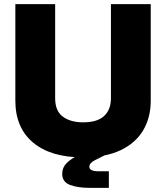

<svg xmlns="http://www.w3.org/2000/svg" viewBox="-20 -749 801 926"><path d="M54 -264V-729H246V-275Q246 -214 283 -186.5Q320 -159 381 -159Q449 -159 482 -189.5Q515 -220 515 -275V-729H707V-264Q707 -182 670.5 -120.5Q634 -59 561.5 -24.5Q489 10 379 10Q225 10 139.5 -61.5Q54 -133 54 -264ZM411 157Q356 157 318 143Q280 129 280 89Q280 59 301.5 37.5Q323 16 361.5 -2.5Q400 -21 451 -43L505 -10Q465 10 438 23.5Q411 37 411 55Q411 77 454 77H505V157Z"/></svg>

Font: BDO Grotesk Black
Style: Regular
Weight: 900
Designer: Deni Anggara
Foundry: Lokal Container
Version: Version 2.000